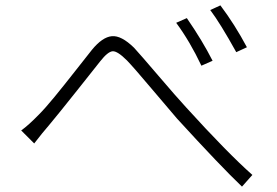

<svg xmlns="http://www.w3.org/2000/svg" viewBox="-20 -735 1040 721"><path d="M641.6 -649.4 681.6 -667Q740.2 -582 778.3 -506.8L736.3 -488.3Q693.4 -579.1 641.6 -649.4ZM769.5 -697.3 807.6 -714.8Q861.3 -643.6 907.2 -557.6L867.2 -539.1Q806.6 -648.4 769.5 -697.3ZM108.4 -196.3 59.6 -245.1Q86.9 -264.6 125 -303.7Q149.4 -328.1 185.1 -371.6Q220.7 -415 265.1 -471.7Q309.6 -528.3 325.2 -547.9Q364.3 -595.7 399.9 -599.1Q435.5 -602.5 483.4 -555.7Q506.8 -530.3 575.2 -450.2Q643.6 -370.1 678.7 -332Q834 -161.1 927.7 -78.1L888.7 -34.2Q810.5 -108.4 644.5 -290Q617.2 -321.3 549.8 -401.4Q482.4 -481.4 457 -507.8Q420.9 -543.9 402.8 -542.5Q384.8 -541 356.4 -504.9Q345.7 -491.2 270 -396Q194.3 -300.8 163.1 -263.7Q141.6 -239.3 108.4 -196.3Z"/></svg>

Font: Gen Shin Gothic Light
Style: Regular
Weight: 200
Designer: [Source Han Sans]
Ryoko NISHIZUKA  (kana & ideographs); Paul D. Hunt (Latin, Greek & Cyrillic); Wenlong ZHANG  (bopomofo
Version: Version 1.002.20150607